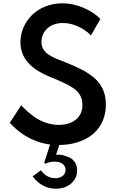

<svg xmlns="http://www.w3.org/2000/svg" viewBox="-20 -860 722 1160"><path d="M316.5 280C354.5 280 385.5 269.5 410 248.5C434 227.5 446 201 446 168.5C446 124.5 419 93 377.5 83.5C361 76 345 74.5 332 74.5C328 74.5 323.5 74.5 319 75L338 16C392 15.5 440 5.5 481.5 -13C567.5 -51 619.5 -126 619.5 -228.5C619.5 -375.5 513 -428 367 -487C293 -515 230.5 -538.5 230.5 -607.5C230.5 -667 277.5 -721 359 -721C429.5 -721 491.5 -685 529.5 -646L586.5 -745.5C541 -794 449 -840 356.5 -840C205.5 -840 103.5 -729 103.5 -605C103.5 -490.5 193 -433 278.5 -397C338.5 -373 387.5 -351.5 423 -327.5C458.5 -303 478 -271.5 478 -225.5C478 -146.5 415.5 -105.5 335.5 -105.5C221.5 -105.5 145 -185.5 108 -224L39 -118C47.5 -108.5 60.5 -96 77 -81C110.5 -51 159.5 -19 224 1C242.5 6.5 262 10.5 282.5 13L247 124L254 129.5C266 122 290.5 116.5 310.5 116.5C350 116.5 376 136.5 376 166.5C376 196 351 216.5 314.5 216.5C278.5 216.5 249.5 200.5 227.5 168.5L177 205.5C213 253.5 260.5 280 316.5 280Z"/></svg>

Font: Spartan SemiBold
Style: Regular
Weight: 600
Designer: Matt Bailey, Mirko Velimirovic
Foundry: Matt Bailey
Version: Version 1.003